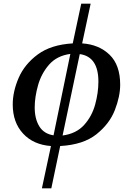

<svg xmlns="http://www.w3.org/2000/svg" viewBox="-20 -780 700 1040"><path d="M207 240H258L306 11Q431 4 502 -52.5Q573 -109 602 -183.5Q631 -258 631 -321Q631 -428 573.5 -483.5Q516 -539 425 -545L471 -760H420L374 -545Q256 -538 184.5 -485Q113 -432 81 -358Q49 -284 49 -214Q49 -117 105 -56.5Q161 4 256 11ZM270 -47Q218 -55 193 -95.5Q168 -136 168 -198Q168 -254 186 -318Q204 -382 246 -430Q288 -478 361 -488ZM319 -46 412 -487Q513 -473 513 -338Q513 -278 495.5 -214Q478 -150 435.5 -103Q393 -56 319 -46Z"/></svg>

Font: Noto Serif SemiCondensed Semi
Style: Italic
Weight: 600
Width: 4
Italic angle: -12°
Designer: Monotype Design Team
Foundry: Monotype Imaging Inc.
Version: Version 1.901